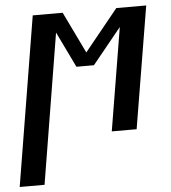

<svg xmlns="http://www.w3.org/2000/svg" viewBox="-88 -578 741 831"><g transform="rotate(-5 282.0 -162.5)"><path d="M-36 205 85 -530H215L302 -350L448 -530H578L490 0H382L456 -447L330 -292H254L179 -447L72 205Z"/></g></svg>

Font: Iosevka Slab SmBdExObl
Style: Regular
Weight: 600
Width: 7
Italic angle: -9°
Monospace: yes
Designer: Belleve Invis
Foundry: Belleve Invis
Version: Version 11.1.0; ttfautohint (v1.8.3)